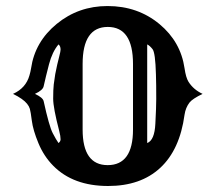

<svg xmlns="http://www.w3.org/2000/svg" viewBox="-20 -601 711 633"><path d="M69.3 -258.8Q56.6 -274.9 22.9 -291.5Q65.4 -310.5 77.1 -352.5Q80.6 -364.3 82.5 -376Q95.2 -463.4 167 -522.2Q238.8 -581.1 334.5 -581.1Q434.1 -581.1 505.9 -521.5Q575.7 -463.4 588.4 -376Q592.8 -345.2 601.6 -331.1Q618.2 -305.2 647.9 -291.5Q614.7 -275.4 605 -263.2Q591.8 -246.1 588.4 -222.7Q572.8 -107.4 508.3 -47.6Q443.8 12.2 336.4 12.2Q221.2 12.2 155.3 -54.7Q124.5 -85.9 106.7 -128.9Q88.9 -171.9 85 -202.6Q81.1 -233.4 78.4 -242.2Q75.7 -251 69.3 -258.8ZM252.4 -390.1V-173.8Q252.4 -56.6 335 -56.6Q418.5 -56.6 418.5 -173.8V-390.1Q418.5 -512.2 335.4 -512.2Q252.4 -512.2 252.4 -390.1ZM465.3 -129.4Q489.7 -138.7 492.2 -193.4Q495.1 -248 495.1 -274.7Q495.1 -301.3 494.9 -319.1Q494.6 -336.9 494.1 -356Q492.2 -427.2 482.9 -439Q473.6 -450.7 465.3 -454.6ZM172.9 -129.4Q179.7 -134.8 179.7 -141.6Q179.7 -152.3 175.3 -168.9Q155.3 -245.6 155.3 -275.6Q155.3 -305.7 157.2 -322.5Q159.2 -339.4 162.1 -356.4Q168.5 -389.6 175.3 -415Q179.7 -431.6 179.7 -437.5Q179.7 -449.2 172.9 -454.6Q152.3 -430.2 141.6 -389.2Q130.9 -348.1 124 -316.9Q121.6 -303.7 95.2 -291.5Q121.6 -279.3 124 -267.1Q142.1 -184.6 153.8 -162.1Q165.5 -139.6 172.9 -129.4Z"/></svg>

Font: Rye
Style: Regular
Weight: 400
Designer: Nicole Fally
Foundry: Nicole Fally
Version: Version 1.001